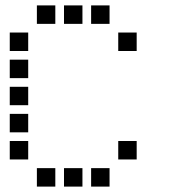

<svg xmlns="http://www.w3.org/2000/svg" viewBox="-20 -704 640 708"><path d="M117 -684Q116 -684 116 -684Q116 -684 116 -683V-617Q116 -616 116 -616Q116 -616 117 -616H183Q184 -616 184 -616Q184 -616 184 -617V-683Q184 -684 184 -684Q184 -684 183 -684ZM217 -684Q216 -684 216 -684Q216 -684 216 -683V-617Q216 -616 216 -616Q216 -616 217 -616H283Q284 -616 284 -616Q284 -616 284 -617V-683Q284 -684 284 -684Q284 -684 283 -684ZM317 -684Q316 -684 316 -684Q316 -684 316 -683V-617Q316 -616 316 -616Q316 -616 317 -616H383Q384 -616 384 -616Q384 -616 384 -617V-683Q384 -684 384 -684Q384 -684 383 -684ZM17 -584Q16 -584 16 -584Q16 -584 16 -583V-517Q16 -516 16 -516Q16 -516 17 -516H83Q84 -516 84 -516Q84 -516 84 -517V-583Q84 -584 84 -584Q84 -584 83 -584ZM417 -584Q416 -584 416 -584Q416 -584 416 -583V-517Q416 -516 416 -516Q416 -516 417 -516H483Q484 -516 484 -516Q484 -516 484 -517V-583Q484 -584 484 -584Q484 -584 483 -584ZM17 -484Q16 -484 16 -484Q16 -484 16 -483V-417Q16 -416 16 -416Q16 -416 17 -416H83Q84 -416 84 -416Q84 -416 84 -417V-483Q84 -484 84 -484Q84 -484 83 -484ZM17 -384Q16 -384 16 -384Q16 -384 16 -383V-317Q16 -316 16 -316Q16 -316 17 -316H83Q84 -316 84 -316Q84 -316 84 -317V-383Q84 -384 84 -384Q84 -384 83 -384ZM17 -284Q16 -284 16 -284Q16 -284 16 -283V-217Q16 -216 16 -216Q16 -216 17 -216H83Q84 -216 84 -216Q84 -216 84 -217V-283Q84 -284 84 -284Q84 -284 83 -284ZM17 -184Q16 -184 16 -184Q16 -184 16 -183V-117Q16 -116 16 -116Q16 -116 17 -116H83Q84 -116 84 -116Q84 -116 84 -117V-183Q84 -184 84 -184Q84 -184 83 -184ZM417 -184Q416 -184 416 -184Q416 -184 416 -183V-117Q416 -116 416 -116Q416 -116 417 -116H483Q484 -116 484 -116Q484 -116 484 -117V-183Q484 -184 484 -184Q484 -184 483 -184ZM117 -84Q116 -84 116 -84Q116 -84 116 -83V-17Q116 -16 116 -16Q116 -16 117 -16H183Q184 -16 184 -16Q184 -16 184 -17V-83Q184 -84 184 -84Q184 -84 183 -84ZM217 -84Q216 -84 216 -84Q216 -84 216 -83V-17Q216 -16 216 -16Q216 -16 217 -16H283Q284 -16 284 -16Q284 -16 284 -17V-83Q284 -84 284 -84Q284 -84 283 -84ZM317 -84Q316 -84 316 -84Q316 -84 316 -83V-17Q316 -16 316 -16Q316 -16 317 -16H383Q384 -16 384 -16Q384 -16 384 -17V-83Q384 -84 384 -84Q384 -84 383 -84Z"/></svg>

Font: Doto Black SemiBold
Style: Regular
Weight: 600
Monospace: yes
Version: Version 1.000